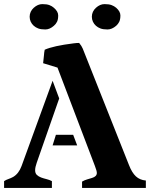

<svg xmlns="http://www.w3.org/2000/svg" viewBox="-39 -919 733 939"><path d="M242.2 -588.4 171.9 -609.9Q174.8 -630.4 175.8 -646.7Q176.8 -663.1 179.7 -675.8Q222.2 -694.8 320.8 -707Q336.4 -709 348.1 -709Q360.4 -694.3 365.7 -681.2L591.8 -111.8Q606.4 -74.2 625.7 -56.4Q645 -38.6 674.3 -36.1V0H362.3V-30.8Q374.5 -38.1 387.5 -41.7Q400.4 -45.4 411.1 -48.8Q434.6 -55.7 434.6 -73.2Q434.6 -83 425.3 -106.9ZM250.5 -437.5 140.6 -123Q132.8 -101.1 132.8 -86.4Q132.8 -71.8 141.1 -63.7Q149.4 -55.7 161.9 -51Q174.3 -46.4 188.5 -43Q202.6 -39.6 214.8 -33.2V0H-19V-33.2Q-9.3 -39.6 2.2 -43.5Q13.7 -47.4 25.4 -53.7Q52.7 -69.8 66.4 -106.9L218.3 -523.9ZM338.4 -208H218.3L234.4 -259.8H318.8ZM126 -880.9Q146 -898.9 168 -898.9Q189.9 -898.9 202.6 -894Q215.3 -889.2 224.6 -880.9Q245.6 -862.8 245.6 -843.5Q245.6 -824.2 240 -812.7Q234.4 -801.3 224.6 -793Q204.1 -774.9 182.6 -774.9Q161.1 -774.9 148.2 -779.8Q135.3 -784.7 126 -793Q116.7 -801.3 111.3 -812.7Q106 -824.2 106 -837.2Q106 -850.1 111.3 -861.3Q116.7 -872.6 126 -880.9ZM430.2 -880.9Q450.2 -898.9 472.2 -898.9Q494.1 -898.9 506.8 -894Q519.5 -889.2 529.3 -880.9Q549.8 -862.8 549.8 -843.5Q549.8 -824.2 544.2 -812.7Q538.6 -801.3 529.3 -793Q508.3 -774.9 486.8 -774.9Q465.3 -774.9 452.4 -779.8Q439.5 -784.7 430.2 -793Q420.9 -801.3 415.5 -812.7Q410.2 -824.2 410.2 -837.2Q410.2 -850.1 415.5 -861.3Q420.9 -872.6 430.2 -880.9Z"/></svg>

Font: Stardos Stencil
Style: Bold
Weight: 700
Designer: vernon adams
Foundry: vernon adams
Version: Version 1.000